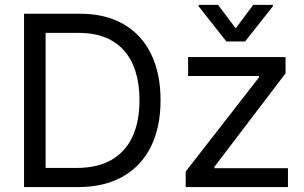

<svg xmlns="http://www.w3.org/2000/svg" viewBox="-20 -763 1238 783"><path d="M127 0V-78.1H292Q377.9 -78.1 435.1 -111.3Q492.2 -144.5 520.5 -206.1Q548.8 -267.6 548.8 -354.5Q548.8 -440.4 521 -502Q493.2 -563.5 438 -596.2Q382.8 -628.9 300.8 -628.9H123V-707H306.6Q409.2 -707 482.9 -665Q556.6 -623 595.7 -543.5Q634.8 -463.9 634.8 -354.5Q634.8 -244.1 595.2 -164.6Q555.7 -85 480 -42.5Q404.3 0 297.9 0ZM166 0H78.1V-707H166ZM737.3 -63.5 1036.1 -447.3V-453.1H747.1V-530.3H1144.5V-463.9L854.5 -83V-77.1H1154.3V0H737.3ZM941.4 -647.5 1012.7 -743.2H1092.8V-737.3L979.5 -593.8H903.3L790 -737.3V-743.2H869.1Z"/></svg>

Font: Pretendard JP Variable
Style: Regular
Weight: 400
Designer: Base glyphs from Inter by Rasmus Andersson; Hangul glyphs from Noto Sans CJK(Source Han Sans) by Jang Soo-young and Kang
Foundry: Kil Hyung-jin
Version: Version 1.307;Glyphs 3.2 (3192)